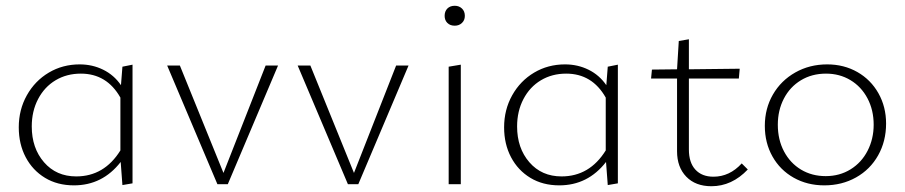

<svg xmlns="http://www.w3.org/2000/svg" viewBox="-20 -638 3135 665"><path d="M439 -414V-3L404 3L398 -77Q335 4 236 4Q179 4 136 -22Q93 -48 69 -93.5Q45 -139 45 -197Q45 -258 73 -308Q101 -358 149 -386.5Q197 -415 256 -415Q300 -415 337.5 -396.5Q375 -378 399 -343L404 -407ZM397 -117V-300Q350 -383 260 -383Q211 -383 172.5 -360Q134 -337 112 -295Q90 -253 90 -200Q90 -125 132.5 -76Q175 -27 244 -27Q341 -27 397 -117Z M943 -411 769 0H733L559 -411H603L754 -39L900 -411Z M1395 -411 1221 0H1185L1011 -411H1055L1206 -39L1352 -411Z M1520 -583Q1520 -599 1529.5 -608.5Q1539 -618 1555 -618Q1570 -618 1580 -608.5Q1590 -599 1590 -583Q1590 -568 1580 -558.5Q1570 -549 1555 -549Q1539 -549 1529.5 -558.5Q1520 -568 1520 -583ZM1534 -407 1576 -414V0H1534Z M2120 -414V-3L2085 3L2079 -77Q2016 4 1917 4Q1860 4 1817 -22Q1774 -48 1750 -93.5Q1726 -139 1726 -197Q1726 -258 1754 -308Q1782 -358 1830 -386.5Q1878 -415 1937 -415Q1981 -415 2018.5 -396.5Q2056 -378 2080 -343L2085 -407ZM2078 -117V-300Q2031 -383 1941 -383Q1892 -383 1853.5 -360Q1815 -337 1793 -295Q1771 -253 1771 -200Q1771 -125 1813.5 -76Q1856 -27 1925 -27Q2022 -27 2078 -117Z M2570 -51Q2515 7 2444 7Q2389 7 2357 -26Q2325 -59 2325 -114V-366H2235L2238 -397L2325 -398L2331 -496L2366 -502V-398L2542 -400L2539 -366H2366V-120Q2366 -75 2388.5 -50.5Q2411 -26 2451 -26Q2507 -26 2549 -72Z M2629 -202Q2629 -262 2657 -310.5Q2685 -359 2734.5 -387Q2784 -415 2845 -415Q2903 -415 2949.5 -388.5Q2996 -362 3022.5 -315Q3049 -268 3049 -210Q3049 -149 3021.5 -100Q2994 -51 2945 -23.5Q2896 4 2835 4Q2776 4 2729 -22.5Q2682 -49 2655.5 -96Q2629 -143 2629 -202ZM3006 -206Q3006 -257 2984.5 -297.5Q2963 -338 2925.5 -360.5Q2888 -383 2841 -383Q2792 -383 2754 -360Q2716 -337 2695 -296.5Q2674 -256 2674 -206Q2674 -154 2695.5 -113.5Q2717 -73 2754.5 -50.5Q2792 -28 2840 -28Q2888 -28 2926 -51.5Q2964 -75 2985 -116Q3006 -157 3006 -206Z"/></svg>

Font: Ysabeau Infant Light
Style: Regular
Weight: 300
Designer: Christian Thalmann (Catharsis Fonts)
Version: Version 0.003